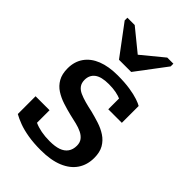

<svg xmlns="http://www.w3.org/2000/svg" viewBox="-237 -892 1001 1001"><g transform="rotate(45 263.5 -392.0)"><path d="M215 -610H305L430 -776V-796H385L227 -666L302 -668L145 -796H91V-776ZM377 -138Q377 -161 365.5 -176Q354 -191 334.5 -200.5Q315 -210 290.5 -216Q266 -222 239 -228Q206 -236 174 -246.5Q142 -257 115.5 -274Q89 -291 73 -319Q57 -347 57 -389Q57 -439 82.5 -475Q108 -511 155 -529.5Q202 -548 268 -548Q320 -548 358.5 -542Q397 -536 422 -527.5Q447 -519 458 -512V-388H358V-489Q370 -490 377.5 -486.5Q385 -483 389 -477Q393 -471 394.5 -462.5Q396 -454 394 -444Q382 -457 363 -465.5Q344 -474 320.5 -478.5Q297 -483 268 -483Q213 -483 187.5 -463.5Q162 -444 162 -409Q162 -386 173 -371Q184 -356 204 -347Q224 -338 249.5 -331Q275 -324 304 -318Q336 -310 368.5 -299.5Q401 -289 427.5 -271.5Q454 -254 470 -226.5Q486 -199 486 -157Q486 -106 460.5 -68Q435 -30 384.5 -9Q334 12 259 12Q207 12 165.5 5Q124 -2 93.5 -13.5Q63 -25 42 -37V-168H145V-34Q128 -41 119 -49.5Q110 -58 106.5 -67Q103 -76 104 -84Q105 -92 109 -98Q124 -85 146 -75Q168 -65 196.5 -59.5Q225 -54 259 -54Q299 -54 324.5 -63Q350 -72 363.5 -91Q377 -110 377 -138Z"/></g></svg>

Font: Roboto Serif 20pt Medium
Style: Regular
Weight: 500
Version: Version 1.008